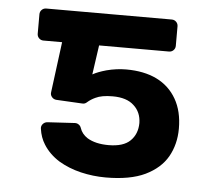

<svg xmlns="http://www.w3.org/2000/svg" viewBox="-44 -575 704 632"><g transform="rotate(5 308.0 -259.5)"><path d="M244.7 -1.1Q204.5 -10.7 171.2 -30.5Q137.8 -51.5 119 -81.7Q104.8 -104 100.9 -132.5Q99.4 -141.3 105.3 -148.3Q111.2 -155.2 120.4 -155.9L210.6 -161.2Q217.7 -161.6 223.5 -157.5Q229.4 -153.4 231.5 -146.7Q237.9 -127.1 257.1 -114.7Q284.1 -98.4 327.1 -98.4Q376.1 -98.4 398.8 -120.7Q421.9 -143.1 422.2 -179.7Q421.5 -215.6 397.4 -237.2Q373.6 -259.6 327.1 -259.6Q290.8 -259.6 270.6 -249.6Q256 -242.9 244.7 -233Q238.3 -226.6 229.4 -227.3L143.1 -231.9Q134.2 -232.6 128.4 -239.5Q122.5 -246.4 123.9 -255.3L145.6 -422.6H83.8Q75.3 -422.6 69.2 -428.6Q63.2 -434.7 63.2 -443.2V-507.8Q63.2 -516.3 69.2 -522.4Q75.3 -528.4 83.8 -528.4H498.6Q507.5 -528.4 513.5 -522.4Q519.5 -516.3 519.5 -507.8V-443.2Q519.5 -434.7 513.5 -428.6Q507.5 -422.6 498.6 -422.6H267.8L253.9 -325.6Q271 -335.2 299 -343Q332 -351.6 364 -351.6Q422.6 -351.6 464.5 -331.3Q507.1 -310.4 530.2 -269.9Q553.3 -229.8 553.3 -172.6Q553.3 -121.1 530.2 -79.9Q507.1 -39.4 457.4 -15.3Q407.7 8.5 327.1 8.5Q285.2 8.5 244.7 -1.1Z"/></g></svg>

Font: DeltaSans SemiBold
Style: Regular
Weight: 600
Designer: Rasmus Andersson
Foundry: rsms
Version: Version 3.012